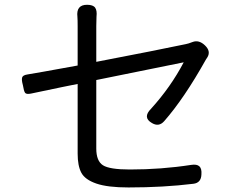

<svg xmlns="http://www.w3.org/2000/svg" viewBox="-20 -784 1040 815"><path d="M309.6 -131.8V-427.7Q273.4 -420.9 111.3 -386.7Q91.8 -382.8 86.4 -390.1Q81.1 -397.5 77.1 -422.9Q71.3 -443.4 73.7 -454.1Q76.2 -464.8 95.7 -467.8Q127.9 -472.7 309.6 -505.9V-672.9Q309.6 -700.2 308.6 -712.9Q302.7 -763.7 349.6 -763.7Q375 -763.7 383.8 -751.5Q392.6 -739.3 389.6 -712.9Q388.7 -699.2 388.7 -672.9V-521.5Q653.3 -572.3 768.6 -596.7Q779.3 -598.6 796.9 -605.5Q824.2 -616.2 850.1 -591.3Q876 -566.4 860.4 -541Q859.4 -539.1 853.5 -530.3Q761.7 -366.2 676.8 -269.5Q654.3 -244.1 625 -261.7Q584 -285.2 621.1 -322.3Q705.1 -415 759.8 -519.5Q755.9 -518.6 388.7 -444.3V-153.3Q388.7 -100.6 417 -82.5Q445.3 -64.5 531.2 -64.5Q665 -64.5 791 -84Q815.4 -87.9 826.2 -78.1Q836.9 -68.4 835 -43.9Q834 -7.8 800.8 -3.9Q673.8 11.7 525.4 11.7Q436.5 11.7 388.7 -4.9Q340.8 -21.5 325.2 -50.8Q309.6 -80.1 309.6 -131.8Z"/></svg>

Font: GenSenMaruGothic TW TTF Regular
Style: Regular
Weight: 400
Version: Version 1.301